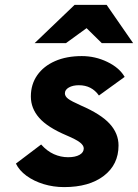

<svg xmlns="http://www.w3.org/2000/svg" viewBox="-20 -752 564 784"><path d="M242 12Q198 12 158 -0.2Q118 -12.5 88.2 -34.2Q58.5 -56 45 -84L148 -162Q172 -135 200 -122.5Q228 -110 258 -110Q287.5 -110 304.8 -119.8Q322 -129.5 322 -146Q322 -158 307 -170Q292 -182 252 -199Q174 -232 140 -270.8Q106 -309.5 106 -358Q106 -407.5 132 -444.8Q158 -482 204.8 -502.5Q251.5 -523 314 -523Q369 -523 418.2 -499.2Q467.5 -475.5 489 -438L384 -362Q354.5 -404 302 -404Q277.5 -404 261.2 -394.8Q245 -385.5 245 -371Q245 -359 257.8 -349Q270.5 -339 311 -321Q392 -286 428 -246.5Q464 -207 464 -158Q464 -80 404 -34Q344 12 242 12ZM121.5 -576 284.5 -732H415.5L523.5 -576H395.5L333.5 -637L249.5 -576Z"/></svg>

Font: Overpass Black
Style: Italic
Weight: 900
Italic angle: -10°
Designer: Delve Withrington, Dave Bailey, Thomas Jockin
Foundry: Delve Fonts LLC
Version: Version 4.000